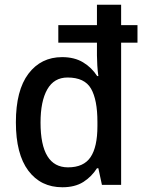

<svg xmlns="http://www.w3.org/2000/svg" viewBox="-20 -846 611 810"><path d="M243 -56Q152 -56 99.5 -126Q47 -196 47 -330Q47 -465 100 -535Q153 -605 242 -605Q294 -605 330.5 -583Q367 -561 390 -525H395Q392 -545 390.5 -570Q389 -595 389 -612V-666H226V-740H389V-826H491V-740H560V-666H491V-66H410L395 -136H389Q366 -100 331 -78Q296 -56 243 -56ZM267 -140Q333 -140 362 -183Q391 -226 391 -314V-332Q391 -425 364 -472Q337 -519 265 -519Q208 -519 179.5 -469Q151 -419 151 -329Q151 -140 267 -140Z"/></svg>

Font: Noto Sans Malayalam UI SemiCondensed Medium
Style: Regular
Weight: 500
Width: 4
Designer: Jelle Bosma - Monotype Design Team
Foundry: Monotype Imaging Inc.
Version: Version 2.104; ttfautohint (v1.8.4.7-5d5b)